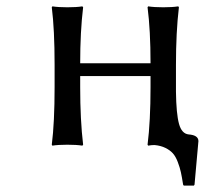

<svg xmlns="http://www.w3.org/2000/svg" viewBox="-20 -453 641 601"><path d="M451.2 -180.2V-214.8H231V-180.2Q231 -77.6 240.2 0L237.8 2.9Q219.7 0 190.9 0Q162.1 0 144 2.9L142.1 0Q150.9 -69.8 150.9 -180.2V-250Q150.9 -360.4 142.1 -430.2L144 -433.1Q162.6 -430.2 190.9 -430.2Q219.7 -430.2 237.8 -433.1L240.2 -430.2Q231 -354 231 -254.9H451.2Q451.2 -357.9 441.9 -430.2L443.8 -433.1Q462.4 -430.2 491.2 -430.2Q519.5 -430.2 538.1 -433.1L540 -430.2Q530.8 -352.5 530.8 -250V-166Q531.7 -96.7 540.3 -65.4Q548.8 -34.2 570.8 -32.2Q601.1 -29.8 601.1 -11.2L588.9 125L586.9 127.9H555.2L553.2 125Q549.3 100.1 546.1 85.7Q543 71.3 536.4 54Q529.8 36.6 521 26.9Q512.2 17.1 497.8 10Q483.4 2.9 463.9 1Q453.6 1 443.8 2.9L441.9 0Q451.2 -73.7 451.2 -180.2Z"/></svg>

Font: Linear Smooth
Style: Regular
Weight: 400
Designer: Philipp H. Poll, Flanker
Foundry: Philipp H. Poll, reworked by Flanker
Version: Version 1.061 | FøM Fix